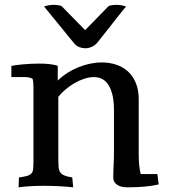

<svg xmlns="http://www.w3.org/2000/svg" viewBox="-20 -781 715 807"><path d="M165 -753.9Q188 -760.7 205.1 -760.7Q224.1 -760.7 238.3 -755.9L337.9 -654.3L437 -755.9Q444.3 -758.3 452.4 -759.5Q460.4 -760.7 467.3 -760.7Q478.5 -760.7 488.5 -759Q498.5 -757.3 509.8 -753.9Q478.5 -715.8 448.7 -677.2Q418.9 -638.7 388.2 -600.6Q377.9 -589.4 364.7 -583.7Q351.6 -578.1 338.4 -578.1Q325.2 -578.1 313.5 -582.8Q301.8 -587.4 293 -597.2ZM563 -131.3Q563 -103.5 565.4 -83.7Q567.9 -64 571.3 -49.3H641.6L647 -5.9Q597.7 6.3 516.6 6.3Q506.3 6.3 495.6 4.6Q484.9 2.9 476.1 -2Q467.3 -6.8 461.7 -14.9Q456.1 -22.9 456.1 -36.1Q456.1 -60.1 457.5 -85.2Q459 -110.4 459 -141.1V-317.9Q459 -356.4 452.4 -383.1Q445.8 -409.7 434.3 -426.3Q422.9 -442.9 407.5 -450Q392.1 -457 374.5 -457Q355 -457 333.7 -450Q312.5 -442.9 292.5 -431.2Q272.5 -419.4 254.9 -404.5Q237.3 -389.6 225.1 -374V-115.7Q225.1 -94.2 226.1 -80.3Q227.1 -66.4 232.7 -57.6Q238.3 -48.8 250 -43.7Q261.7 -38.6 283.7 -35.2L287.6 6.3Q259.8 3.4 228.8 1.7Q197.8 0 165.5 0Q136.2 0 108.9 1.5Q81.5 2.9 58.1 6.3L59.6 -35.2Q82.5 -38.1 95 -42Q107.4 -45.9 113 -53.2Q118.7 -60.5 119.6 -71.8Q120.6 -83 120.6 -100.6V-412.6Q120.6 -422.4 119.9 -431.9Q119.1 -441.4 117.2 -449.7Q110.4 -453.6 102.3 -455.3Q94.2 -457 83 -457H27.8V-503.9Q33.7 -505.4 45.9 -507.1Q58.1 -508.8 73.7 -510.3Q89.4 -511.7 107.7 -512.7Q126 -513.7 144.5 -513.7Q168 -513.7 188.7 -511.5Q209.5 -509.3 222.7 -503.9V-442.4Q241.2 -460.4 263.4 -474.6Q285.6 -488.8 309.8 -498.5Q334 -508.3 358.9 -513.4Q383.8 -518.6 407.7 -518.6Q438.5 -518.6 466.6 -509.8Q494.6 -501 516.1 -482.2Q537.6 -463.4 550.3 -433.8Q563 -404.3 563 -363.3Z"/></svg>

Font: Tienne
Style: Regular
Weight: 400
Designer: vernon adams
Foundry: vernon adams
Version: Version 1.001